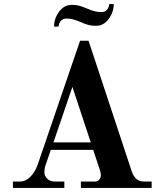

<svg xmlns="http://www.w3.org/2000/svg" viewBox="-20 -932 794 952"><path d="M245 -226H430L339 -501ZM44 0V-32H78Q108 -32 131 -56Q154 -80 166 -113L377 -730H419L633 -83Q650 -32 692 -32H732V0H381V-32H453Q464 -32 472 -41.5Q480 -51 480 -64Q480 -75 474 -93L442 -189H232L211 -128Q200 -100 200 -77Q200 -60 214 -46Q228 -32 252 -32H299V0ZM248 -800Q248 -840 273 -874Q298 -908 336 -908Q358 -908 375 -903Q392 -898 418 -887Q453 -872 482 -872Q516 -872 522 -912H544Q544 -872 519 -838Q494 -804 456 -804Q440 -804 425 -807Q410 -810 401 -814Q392 -818 374 -825Q339 -840 310 -840Q276 -840 270 -800Z"/></svg>

Font: Old Standard TT
Style: Bold
Weight: 700
Designer: Alexey Kryukov <alexios@thessalonica.org.ru>
Version: Version 2.2